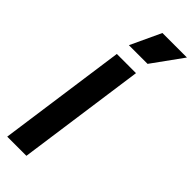

<svg xmlns="http://www.w3.org/2000/svg" viewBox="-328 -1044 1069 1069"><g transform="rotate(45 206.5 -509.5)"><path d="M17 0H168L274 -757H123ZM136 -839H283L413 -1019H220Z"/></g></svg>

Font: Mluvka ExtraBold
Style: Italic
Weight: 800
Italic angle: -8°
Designer: Modified by Jiří Krblich, Original typeface by Gumpita Rahayu
Foundry: Gumpita Rahayu & Jiří Krblich
Version: Version 2.000;Glyphs 3.1.1 (3134)